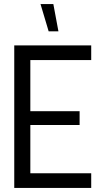

<svg xmlns="http://www.w3.org/2000/svg" viewBox="-20 -923 508 943"><path d="M428 0H50V-700H428V-628H129V-377H371V-309H129V-72H428ZM267 -769H219L179 -903H242Z"/></svg>

Font: Kulim Park
Style: Regular
Weight: 400
Designer: Noponies / Dale Sattler
Foundry: Noponies
Version: Version 1.000; ttfautohint (v1.8.3)